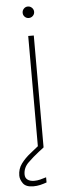

<svg xmlns="http://www.w3.org/2000/svg" viewBox="-69 -696 325 903"><g transform="rotate(-5 93.5 -244.5)"><path d="M114.7 0H88.4V-528.3H114.7ZM98.6 -612.3Q87.4 -612.3 79.6 -620.1Q71.8 -627.9 71.8 -639.2Q71.8 -650.4 79.6 -658.4Q87.4 -666.5 98.6 -666.5Q109.9 -666.5 117.9 -658.4Q126 -650.4 126 -639.2Q126 -627.9 117.9 -620.1Q109.9 -612.3 98.6 -612.3ZM51.3 178.2Q16.1 178.2 2.7 159.4Q-10.7 140.6 -10.7 122.1Q-10.7 90.8 7.3 66.4Q25.4 42 51.5 21.7Q77.6 1.5 101.1 -18.1L114.7 0Q108.9 4.9 103 9.3Q97.2 13.7 91.3 18.1Q62.5 40.5 38.6 64Q14.6 87.4 14.6 119.1Q14.6 135.3 26.1 144Q37.6 152.8 57.6 152.8Q71.3 152.8 85.2 149.4Q99.1 146 114.3 141.1V165.5Q99.1 170.9 83.5 174.6Q67.9 178.2 51.3 178.2Z"/></g></svg>

Font: Heebo Thin
Style: Regular
Weight: 250
Designer: Oded Ezer
Foundry: Ezer Type House
Version: Version 3.100